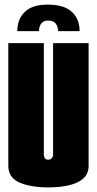

<svg xmlns="http://www.w3.org/2000/svg" viewBox="-20 -807 420 832"><path d="M186 -787Q258 -787 291.5 -755.5Q325 -724 325 -672H232Q231 -693 221 -705.5Q211 -718 188 -718Q169 -718 159 -705.5Q149 -693 149 -672H55Q55 -724 87.5 -755.5Q120 -787 186 -787ZM189 5Q113 5 64.5 -16Q16 -37 16 -89V-620H170V-137Q170 -128 174.5 -121.5Q179 -115 189 -115Q199 -115 204.5 -122Q210 -129 210 -137V-620H364V-89Q364 -54 341 -33.5Q318 -13 278.5 -4Q239 5 189 5Z"/></svg>

Font: Smooch Sans Black
Style: Regular
Weight: 900
Designer: Robert E. Leuschke
Foundry: Robert E. Leuschke
Version: Version 1.010; ttfautohint (v1.8.3)